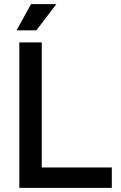

<svg xmlns="http://www.w3.org/2000/svg" viewBox="-20 -904 584 924"><path d="M73 0V-700H181V-98H518V0ZM60 -758 129 -884H251L155 -758Z"/></svg>

Font: Space Grotesk Light Medium
Style: Regular
Weight: 500
Version: Version 2.000